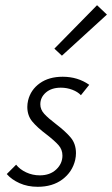

<svg xmlns="http://www.w3.org/2000/svg" viewBox="-20 -713 431 738"><path d="M189 -526 353 -693 391 -657 218 -499ZM6 -44 42 -80Q56 -62 80.5 -50.5Q105 -39 133 -39Q172 -39 196 -61.5Q220 -84 220 -115Q220 -138 205 -155Q190 -172 159 -196Q123 -223 104 -246Q85 -269 85 -302Q85 -314 88 -327Q98 -368 133 -393Q168 -418 221 -418Q279 -418 323 -387L291 -347Q279 -360 258 -368Q237 -376 214 -376Q178 -376 156.5 -357.5Q135 -339 135 -312Q135 -292 150 -275.5Q165 -259 194 -237Q232 -208 252 -184Q272 -160 272 -124Q272 -112 269 -98Q258 -52 220 -23.5Q182 5 125 5Q86 5 55 -9Q24 -23 6 -44Z"/></svg>

Font: Ysabeau Infant Semilight
Style: Italic
Weight: 300
Italic angle: -12°
Designer: Christian Thalmann (Catharsis Fonts)
Version: Version 0.003